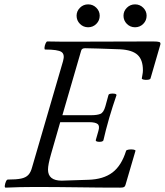

<svg xmlns="http://www.w3.org/2000/svg" viewBox="-20 -857 755 880"><path d="M6 3Q1 3 2 -6Q3 -15 7 -24.5Q11 -34 16 -34Q55 -34 76.5 -38.5Q98 -43 109.5 -55Q121 -67 127 -90L269 -577Q278 -608 261.5 -619Q245 -630 187 -630Q183 -630 184 -639.5Q185 -649 189 -658Q193 -667 197 -667Q230 -666 264 -666Q298 -666 332 -666Q419 -666 506.5 -666.5Q594 -667 681 -667Q703 -667 710 -664.5Q717 -662 715 -653L670 -498Q669 -493 658.5 -491.5Q648 -490 638.5 -492Q629 -494 630 -498Q631 -506 633 -515.5Q635 -525 635 -535Q635 -583 610.5 -605.5Q586 -628 531 -631Q474 -633 432 -634.5Q390 -636 370 -636Q355 -636 352 -625L266 -329H398Q425 -329 440 -335Q455 -341 463 -370L477 -421Q478 -426 487 -427.5Q496 -429 505 -427.5Q514 -426 514 -421Q505 -395 497 -370Q489 -345 481 -318Q472 -286 465.5 -261.5Q459 -237 454 -214Q452 -209 443 -207.5Q434 -206 426 -208Q418 -210 419 -215L431 -257Q438 -280 427.5 -288.5Q417 -297 389 -297H256L214 -151Q200 -102 200 -80Q200 -29 263 -29L385 -33Q454 -35 495.5 -66.5Q537 -98 558 -166Q560 -170 570.5 -171.5Q581 -173 591 -171.5Q601 -170 601 -166L555 -9Q553 -2 548 0.5Q543 3 531 3Q438 3 338.5 1.5Q239 0 137 0Q72 0 6 3ZM384 -732Q362 -732 346.5 -747.5Q331 -763 331 -785Q331 -806 346.5 -821.5Q362 -837 384 -837Q406 -837 421.5 -821.5Q437 -806 437 -785Q437 -763 421.5 -747.5Q406 -732 384 -732ZM599 -732Q577 -732 561.5 -747.5Q546 -763 546 -785Q546 -806 561.5 -821.5Q577 -837 599 -837Q621 -837 636.5 -821.5Q652 -806 652 -785Q652 -763 636.5 -747.5Q621 -732 599 -732Z"/></svg>

Font: Junicode SmExp
Style: Italic
Weight: 400
Width: 6
Italic angle: -11°
Designer: Peter S. Baker
Version: Version 2.205; ttfautohint (v1.8.4)